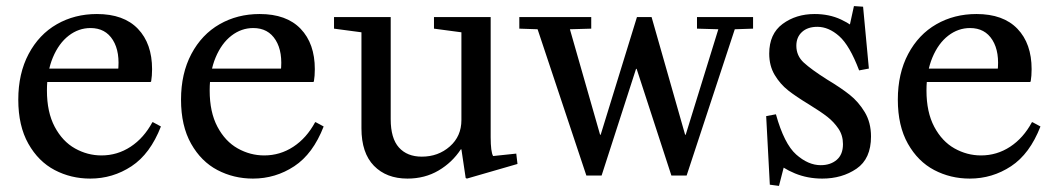

<svg xmlns="http://www.w3.org/2000/svg" viewBox="-20 -576 3460 630"><path d="M313 -66Q365 -66 408.5 -94.5Q452 -123 480 -175H482L508 -161Q473 -71 411.5 -30.5Q350 10 276 10Q213 10 159.5 -18Q106 -46 73 -104.5Q40 -163 40 -249Q40 -335 74 -399Q108 -463 166.5 -496.5Q225 -530 298 -530Q386 -530 432.5 -481.5Q479 -433 479 -349Q479 -327 476 -309L474 -307H132L138 -351H383L367 -339Q375 -405 350.5 -444.5Q326 -484 277 -484Q238 -484 205.5 -459Q173 -434 153.5 -387.5Q134 -341 134 -279Q134 -208 159.5 -160Q185 -112 226 -89Q267 -66 313 -66Z M847 -66Q899 -66 942.5 -94.5Q986 -123 1014 -175H1016L1042 -161Q1007 -71 945.5 -30.5Q884 10 810 10Q747 10 693.5 -18Q640 -46 607 -104.5Q574 -163 574 -249Q574 -335 608 -399Q642 -463 700.5 -496.5Q759 -530 832 -530Q920 -530 966.5 -481.5Q1013 -433 1013 -349Q1013 -327 1010 -309L1008 -307H666L672 -351H917L901 -339Q909 -405 884.5 -444.5Q860 -484 811 -484Q772 -484 739.5 -459Q707 -434 687.5 -387.5Q668 -341 668 -279Q668 -208 693.5 -160Q719 -112 760 -89Q801 -66 847 -66Z M1494 -86H1492Q1464 -43 1419 -16.5Q1374 10 1317 10Q1248 10 1207 -32Q1166 -74 1166 -155V-470L1076 -482V-520H1262V-185Q1262 -122 1289 -92Q1316 -62 1364 -62Q1418 -62 1456 -95.5Q1494 -129 1494 -182ZM1404 -520H1590V-126Q1590 -78 1598 -64L1674 -72L1678 -38L1512 10L1508 8L1494 -86V-470L1404 -482Z M1684 -520H1920V-482L1850 -480L1949 -134H1951L2070 -520H2118L2228 -134H2230L2337 -480L2267 -482V-520H2451V-482L2391 -480L2233 0H2183L2069 -350H2067L1954 0H1904L1744 -480L1684 -482Z M2526 -201Q2553 -104 2592.5 -69Q2632 -34 2673 -34Q2705 -34 2725.5 -51.5Q2746 -69 2746 -103Q2746 -132 2731 -154Q2716 -176 2695 -192.5Q2674 -209 2635 -233Q2592 -259 2566 -279.5Q2540 -300 2522 -330Q2504 -360 2504 -400Q2504 -465 2548 -497.5Q2592 -530 2653 -530Q2701 -530 2739.5 -512Q2778 -494 2805 -467L2766 -483L2782 -556L2812 -554L2831 -351L2799 -345Q2768 -427 2733.5 -457.5Q2699 -488 2662 -488Q2630 -488 2611.5 -471Q2593 -454 2593 -426Q2593 -393 2617.5 -370.5Q2642 -348 2694 -315Q2739 -288 2768 -265Q2797 -242 2817.5 -208Q2838 -174 2838 -128Q2838 -55 2790.5 -22.5Q2743 10 2678 10Q2630 10 2588.5 -7Q2547 -24 2519 -51L2563 -71L2536 34L2506 30L2494 -195Z M3199 -66Q3251 -66 3294.5 -94.5Q3338 -123 3366 -175H3368L3394 -161Q3359 -71 3297.5 -30.5Q3236 10 3162 10Q3099 10 3045.5 -18Q2992 -46 2959 -104.5Q2926 -163 2926 -249Q2926 -335 2960 -399Q2994 -463 3052.5 -496.5Q3111 -530 3184 -530Q3272 -530 3318.5 -481.5Q3365 -433 3365 -349Q3365 -327 3362 -309L3360 -307H3018L3024 -351H3269L3253 -339Q3261 -405 3236.5 -444.5Q3212 -484 3163 -484Q3124 -484 3091.5 -459Q3059 -434 3039.5 -387.5Q3020 -341 3020 -279Q3020 -208 3045.5 -160Q3071 -112 3112 -89Q3153 -66 3199 -66Z"/></svg>

Font: Minipax
Style: Regular
Weight: 400
Designer: Raphaël Ronot
Foundry: Velvetyne Type Foundry
Version: Version 1.000